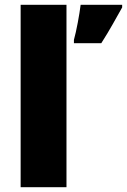

<svg xmlns="http://www.w3.org/2000/svg" viewBox="-20 -780 529 800"><path d="M257 0H66V-760H257ZM489 -749Q468 -712 449 -678Q430 -644 402 -600H288V-614Q296 -643 304 -685.5Q312 -728 316 -760H489Z"/></svg>

Font: Noto Sans Syriac Eastern Black
Style: Regular
Weight: 900
Designer: Patrick Giasson and the Monotype Design Team
Foundry: Monotype Imaging Inc.
Version: Version 3.001; ttfautohint (v1.8.4.7-5d5b)